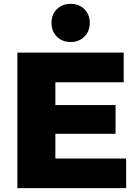

<svg xmlns="http://www.w3.org/2000/svg" viewBox="-20 -972 712 992"><path d="M69.8 0V-700.2H619.1V-546.9H266.1V-429.2H577.1V-280.8H266.1V-152.8H631.8V0ZM345.2 -754.9Q301.8 -754.9 273.9 -782.7Q246.1 -810.5 246.1 -854Q246.1 -897 273.9 -924.6Q301.8 -952.1 345.2 -952.1Q388.2 -952.1 416 -924.6Q443.8 -897 443.8 -854Q443.8 -810.5 416 -782.7Q388.2 -754.9 345.2 -754.9Z"/></svg>

Font: Montserrat ExtraBold
Style: Regular
Weight: 800
Designer: Julieta Ulanovsky
Foundry: Julieta Ulanovsky
Version: Version 9.000